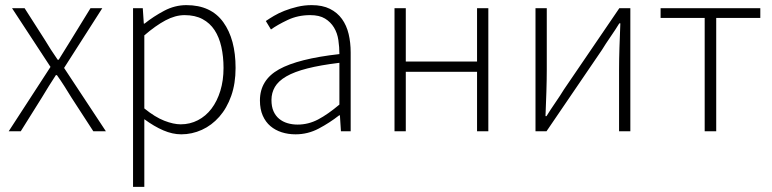

<svg xmlns="http://www.w3.org/2000/svg" viewBox="-20 -512 3012 749"><path d="M14 0 177 -251 27 -480H76L154 -358Q166 -338 178.5 -318.5Q191 -299 205 -279H209Q222 -299 233.5 -318.5Q245 -338 258 -358L333 -480H379L230 -247L393 0H344L259 -131Q245 -154 231 -176Q217 -198 202 -219H198Q184 -198 170.5 -176Q157 -154 143 -131L61 0Z M499 217V-480H537L541 -420H544Q579 -448 620.5 -470Q662 -492 707 -492Q803 -492 851 -425.5Q899 -359 899 -247Q899 -186 882 -138Q865 -90 835.5 -56.5Q806 -23 767.5 -5.5Q729 12 687 12Q653 12 617 -3.5Q581 -19 543 -47V217ZM685 -27Q721 -27 752 -43Q783 -59 805 -88Q827 -117 839.5 -157.5Q852 -198 852 -247Q852 -291 843.5 -329Q835 -367 817 -394.5Q799 -422 770 -437.5Q741 -453 700 -453Q664 -453 625.5 -432.5Q587 -412 543 -374V-89Q585 -55 621 -41Q657 -27 685 -27Z M1133 12Q1104 12 1079 4Q1054 -4 1035 -20Q1016 -36 1005 -61Q994 -86 994 -120Q994 -200 1068.5 -241.5Q1143 -283 1304 -301Q1304 -328 1300 -355.5Q1296 -383 1283 -404.5Q1270 -426 1248 -439.5Q1226 -453 1190 -453Q1142 -453 1102 -434Q1062 -415 1037 -397L1017 -430Q1030 -439 1048.5 -450Q1067 -461 1090 -470Q1113 -479 1140 -485.5Q1167 -492 1196 -492Q1238 -492 1267 -477.5Q1296 -463 1314 -438Q1332 -413 1340 -379.5Q1348 -346 1348 -307V0H1310L1306 -62H1303Q1266 -33 1223.5 -10.5Q1181 12 1133 12ZM1141 -26Q1183 -26 1221 -46Q1259 -66 1304 -104V-267Q1230 -258 1179 -245Q1128 -232 1097 -214Q1066 -196 1052.5 -173Q1039 -150 1039 -122Q1039 -96 1047 -78Q1055 -60 1069 -48.5Q1083 -37 1101.5 -31.5Q1120 -26 1141 -26Z M1519 0V-480H1563V-272H1841V-480H1885V0H1841V-232H1563V0Z M2069 0V-480H2113V-240Q2113 -201 2111.5 -154Q2110 -107 2108 -59H2112Q2126 -82 2146 -111Q2166 -140 2180 -163L2396 -480H2439V0H2395V-240Q2395 -280 2396.5 -326.5Q2398 -373 2400 -421H2396Q2382 -398 2362 -369Q2342 -340 2328 -317L2112 0Z M2729 0V-442H2557V-480H2946V-442H2774V0Z"/></svg>

Font: CV Source Sans Light
Style: Regular
Weight: 300
Designer: Paul D. Hunt
Foundry: Adobe Systems Incorporated
Version: Version 3.001